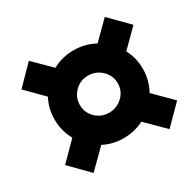

<svg xmlns="http://www.w3.org/2000/svg" viewBox="-145 -804 989 974"><g transform="rotate(-30 350.0 -317.5)"><path d="M586 -198 688 -96 582 11 477 -93Q421 -65 359 -65Q296 -65 242 -93L137 11L32 -96L133 -198Q101 -257 101 -322Q101 -387 130 -440L32 -539L137 -646L236 -548Q293 -579 359 -579Q426 -579 483 -548L582 -646L688 -539L589 -440Q618 -387 618 -322Q618 -257 586 -198ZM471 -322Q471 -367 438 -399Q405 -431 359 -431Q313 -431 281 -399Q249 -367 249 -322Q249 -277 281 -245.5Q313 -214 359 -214Q405 -214 438 -245.5Q471 -277 471 -322Z"/></g></svg>

Font: Montserrat Alternates ExtraBold
Style: Italic
Weight: 800
Italic angle: -11.3°
Designer: Julieta Ulanovsky
Foundry: Julieta Ulanovsky
Version: Version 7.200